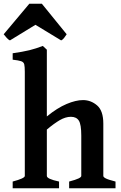

<svg xmlns="http://www.w3.org/2000/svg" viewBox="-44 -1001 645 1021"><path d="M323.7 0V-35.6Q358.9 -44.9 373.5 -52Q388.2 -59.1 388.2 -65.4V-279.8Q388.2 -339.4 375.2 -359.6Q362.3 -379.9 333 -379.9Q304.7 -379.9 273.9 -362.1Q243.2 -344.2 205.1 -312V-65.4Q205.1 -49.3 270 -35.6V0H23.4V-35.6Q87.9 -52.7 87.9 -65.4V-619.1Q87.9 -646.5 85 -658.7Q82 -670.9 68.4 -675.5Q54.7 -680.2 23.4 -683.6V-717.8Q78.1 -725.6 112.8 -734.1Q147.5 -742.7 183.6 -756.8L205.1 -736.8V-381.8Q260.7 -427.2 310.1 -448Q359.4 -468.8 397.5 -468.8Q439.5 -468.8 472.4 -440.4Q505.4 -412.1 505.4 -343.8V-65.4Q505.4 -59.1 518.6 -52.2Q531.7 -45.4 570.3 -35.6V0ZM310.5 -818.8Q304.7 -809.6 297.1 -799.6Q289.6 -789.6 281.2 -786.1L144.5 -869.1L8.8 -786.1Q0.5 -789.6 -8.3 -799.6Q-17.1 -809.6 -24.4 -818.8L111.8 -981H178.7Z"/></svg>

Font: Gentium Plus
Style: Bold
Weight: 700
Designer: Victor Gaultney, Annie Olsen, Iska Routamaa, Becca Hirsbrunner
Foundry: SIL International
Version: Version 6.101